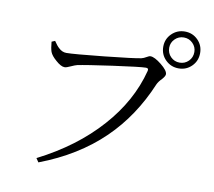

<svg xmlns="http://www.w3.org/2000/svg" viewBox="-89 -911 1179 1057"><g transform="rotate(10 500.0 -382.0)"><path d="M191.4 43 176.8 21.5Q384.8 -84 519.5 -235.4Q651.4 -382.8 696.3 -556.6Q701.2 -573.2 684.6 -573.2Q654.3 -573.2 501 -551.8Q354.5 -531.2 308.6 -521.5Q296.9 -518.6 275.4 -508.8Q252.9 -498 242.2 -498Q221.7 -498 192.4 -524.4Q165 -547.9 157.2 -568.4Q150.4 -587.9 147.5 -624L166 -631.8Q183.6 -605.5 195.3 -595.7Q214.8 -577.1 238.3 -577.1Q278.3 -577.1 447.3 -594.7Q614.3 -612.3 650.4 -620.1Q663.1 -623 677.7 -631.8Q690.4 -639.6 698.2 -639.6Q720.7 -639.6 759.8 -608.4Q798.8 -577.1 798.8 -556.6Q798.8 -545.9 782.2 -527.3Q763.7 -508.8 756.8 -493.2Q677.7 -304.7 543.9 -174.8Q402.3 -37.1 191.4 43ZM757.8 -704.1Q757.8 -747.1 788.1 -776.9Q818.4 -806.6 861.3 -806.6Q904.3 -806.6 934.1 -776.9Q963.9 -747.1 963.9 -704.1Q963.9 -660.2 934.1 -630.4Q904.3 -600.6 861.3 -600.6Q818.4 -600.6 788.1 -630.4Q757.8 -660.2 757.8 -704.1ZM861.3 -632.8Q890.6 -632.8 911.1 -653.3Q931.6 -673.8 931.6 -704.1Q931.6 -732.4 911.1 -752.9Q890.6 -773.4 861.3 -773.4Q832 -773.4 811.5 -752.9Q791 -732.4 791 -704.1Q791 -673.8 811.5 -653.3Q832 -632.8 861.3 -632.8Z"/></g></svg>

Font: Bpmf Zihi Only R
Style: R
Weight: 400
Foundry: But Ko
Version: Version 1.320